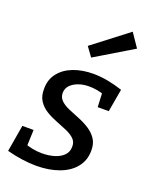

<svg xmlns="http://www.w3.org/2000/svg" viewBox="-152 -901 800 996"><g transform="rotate(20 248.5 -402.5)"><path d="M172 10Q134 10 92 4Q50 -2 9 -13L34 -160H96L92 -57L79 -79Q101 -71 125.5 -66Q150 -61 177 -61Q215 -61 246 -70.5Q277 -80 295.5 -99Q314 -118 314 -146Q315 -173 297.5 -189.5Q280 -206 252.5 -218Q225 -230 193.5 -242Q162 -254 134.5 -271Q107 -288 90 -314Q73 -340 74 -381Q74 -431 102.5 -467Q131 -503 179.5 -521.5Q228 -540 289 -540Q327 -540 368 -532.5Q409 -525 451 -511L429 -385H368L364 -470L382 -453Q359 -463 335 -467Q311 -471 291 -471Q257 -471 230.5 -461Q204 -451 188.5 -434.5Q173 -418 172 -394Q172 -368 189 -351.5Q206 -335 234 -323Q262 -311 293.5 -298.5Q325 -286 352.5 -268.5Q380 -251 397.5 -225Q415 -199 414 -158Q413 -106 382 -68Q351 -30 296 -10Q241 10 172 10ZM248 -615 211 -666 405 -815 456 -740Z"/></g></svg>

Font: Bitter Thin Medium
Style: Italic
Weight: 500
Italic angle: -9°
Version: Version 3.021